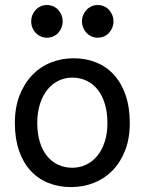

<svg xmlns="http://www.w3.org/2000/svg" viewBox="-20 -743 597 775"><path d="M130.4 -246.6Q130.4 -204.1 140.6 -170.4Q150.9 -136.7 169.7 -113.5Q188.5 -90.3 214.4 -78.1Q240.2 -65.9 272 -65.9Q301.3 -65.9 327.1 -78.1Q353 -90.3 372.3 -113.5Q391.6 -136.7 402.6 -170.4Q413.6 -204.1 413.6 -246.6Q413.6 -289.6 403.3 -323.5Q393.1 -357.4 374.3 -381.1Q355.5 -404.8 329.3 -417.2Q303.2 -429.7 272 -429.7Q242.2 -429.7 216.3 -417.2Q190.4 -404.8 171.4 -381.1Q152.3 -357.4 141.4 -323.5Q130.4 -289.6 130.4 -246.6ZM40 -246.6Q40 -309.6 59.1 -358.2Q78.1 -406.7 110.4 -440.2Q142.6 -473.6 185.5 -490.7Q228.5 -507.8 276.9 -507.8Q327.1 -507.8 368.9 -490.7Q410.6 -473.6 440.7 -440.2Q470.7 -406.7 487.3 -358.2Q503.9 -309.6 503.9 -246.6Q503.9 -183.6 484.9 -135.3Q465.8 -86.9 433.6 -54.2Q401.4 -21.5 358.4 -4.6Q315.4 12.2 267.1 12.2Q216.8 12.2 175 -4.6Q133.3 -21.5 103.3 -54.2Q73.2 -86.9 56.6 -135.3Q40 -183.6 40 -246.6ZM106 -656.7Q106 -670.4 110.8 -682.4Q115.7 -694.3 124.3 -703.4Q132.8 -712.4 144.3 -717.5Q155.8 -722.7 169.4 -722.7Q183.1 -722.7 194.8 -717.5Q206.5 -712.4 214.8 -703.4Q223.1 -694.3 228 -682.4Q232.9 -670.4 232.9 -656.7Q232.9 -643.1 228 -631.1Q223.1 -619.1 214.8 -610.1Q206.5 -601.1 194.8 -595.9Q183.1 -590.8 169.4 -590.8Q155.8 -590.8 144.3 -595.9Q132.8 -601.1 124.3 -610.1Q115.7 -619.1 110.8 -631.1Q106 -643.1 106 -656.7ZM311 -656.7Q311 -670.4 315.9 -682.4Q320.8 -694.3 329.3 -703.4Q337.9 -712.4 349.4 -717.5Q360.8 -722.7 374.5 -722.7Q388.2 -722.7 399.9 -717.5Q411.6 -712.4 419.9 -703.4Q428.2 -694.3 433.1 -682.4Q438 -670.4 438 -656.7Q438 -643.1 433.1 -631.1Q428.2 -619.1 419.9 -610.1Q411.6 -601.1 399.9 -595.9Q388.2 -590.8 374.5 -590.8Q360.8 -590.8 349.4 -595.9Q337.9 -601.1 329.3 -610.1Q320.8 -619.1 315.9 -631.1Q311 -643.1 311 -656.7Z"/></svg>

Font: Andika Eur
Style: Regular
Weight: 400
Designer: Victor Gaultney, Annie Olsen, Julie Remington, Don Collingsworth, Eric Hays, Becca Hirsbrunner
Foundry: SIL International
Version: Version 5.000